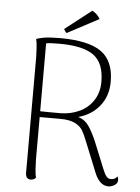

<svg xmlns="http://www.w3.org/2000/svg" viewBox="-58 -895 695 950"><g transform="rotate(5 289.5 -420.5)"><path d="M562 -27Q562 -10 547 -0.5Q532 9 516 9Q493 9 475.5 -8Q458 -25 446 -56L387 -202Q373 -238 361.5 -257Q350 -276 323.5 -289.5Q297 -303 250 -303H148V-93Q148 -77 150 -46Q152 -15 156 -2Q145 9 131 9Q107 9 105 -19V-594Q105 -611 103 -642Q101 -673 97 -686Q106 -691 134 -696Q162 -701 214 -701Q356 -701 419.5 -656Q483 -611 483 -508Q483 -437 443.5 -387.5Q404 -338 338 -320Q370 -311 390 -283Q410 -255 430 -208L485 -73Q495 -48 504 -38Q513 -28 525 -28Q547 -28 557 -44Q562 -37 562 -27ZM250 -331Q301 -332 343.5 -352Q386 -372 411.5 -411Q437 -450 437 -503Q437 -596 384.5 -634.5Q332 -673 213 -673Q164 -673 148 -669V-332Q174 -331 250 -331ZM245 -729Q241 -731 236.5 -737.5Q232 -744 231 -748L362 -850Q388 -836 401 -812Z"/></g></svg>

Font: Arima Madurai ExtraLight
Style: Regular
Weight: 275
Designer: Joana Correia and Natanael Gama
Foundry: NDISCOVER
Version: Version 1.019